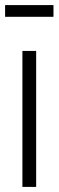

<svg xmlns="http://www.w3.org/2000/svg" viewBox="-42 -734 230 754"><path d="M46 0V-534H100V0ZM-22 -668V-714H168V-668Z"/></svg>

Font: Georama Condensed Light
Style: Regular
Weight: 300
Width: 3
Designer: Jean-Baptiste Levee
Foundry: Production Type
Version: Version 1.000